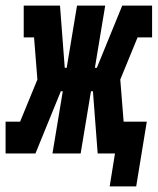

<svg xmlns="http://www.w3.org/2000/svg" viewBox="-45 -550 565 688"><path d="M348 118 367 0H305L288 -223H281L244 0H143L180 -223H173L82 0H-25V-114H27L89 -265L77 -416H40V-530H170L187 -307H194L231 -530H332L295 -307H302L393 -530H500V-416H448L386 -265L398 -114H481L443 118Z"/></svg>

Font: Iosevka Slab Heavy Oblique
Style: Regular
Weight: 900
Italic angle: -9°
Monospace: yes
Designer: Belleve Invis
Foundry: Belleve Invis
Version: Version 11.1.1; ttfautohint (v1.8.3)